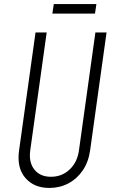

<svg xmlns="http://www.w3.org/2000/svg" viewBox="-20 -910 566 946"><path d="M505 -750 424 -169Q416 -112 387.8 -70.5Q359.5 -29 317 -6.5Q274.5 16 223 16Q147.5 16 104.8 -33.5Q62 -83 74 -169L155 -750H210L129 -169Q121 -110.5 149.2 -74.8Q177.5 -39 231 -39Q285 -39 323 -74.8Q361 -110.5 369 -169L450 -750ZM245 -890H455L448 -843H238Z"/></svg>

Font: Mohave Light Light
Style: Italic
Weight: 300
Italic angle: -8°
Version: Version 2.003